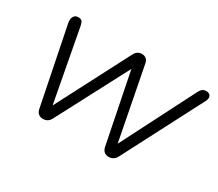

<svg xmlns="http://www.w3.org/2000/svg" viewBox="-96 -695 1027 903"><g transform="rotate(30 417.5 -243.0)"><path d="M200 6Q187 6 176.5 -2Q166 -10 163 -27L79 -444Q75 -465 82.5 -478.5Q90 -492 107 -492Q121 -492 127 -485Q133 -478 136 -462L209 -72L414 -467Q427 -492 453 -492Q466 -492 475.5 -484.5Q485 -477 488 -461L564 -69L768 -469Q780 -492 801 -492Q820 -492 825.5 -479.5Q831 -467 822 -450L599 -20Q585 6 558 6Q527 6 520 -27L444 -406L242 -21Q229 6 200 6Z"/></g></svg>

Font: Nunito Light
Style: Italic
Weight: 300
Italic angle: -9°
Designer: Vernon Adams
Foundry: Vernon Adams
Version: Version 3.601; ttfautohint (v1.8.2.53-6de2)